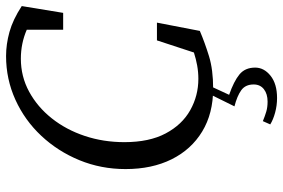

<svg xmlns="http://www.w3.org/2000/svg" viewBox="-174 -552 956 649"><g transform="rotate(-90 304.5 -227.0)"><path d="M330 15Q246 15 185 -22Q124 -59 91 -125.5Q58 -192 58 -281Q58 -364 88 -437Q118 -510 170.5 -566Q223 -622 292.5 -653.5Q362 -685 440 -685Q480 -685 521.5 -673.5Q563 -662 609 -632L586 -492H529V-615Q483 -635 431 -635Q371 -635 319.5 -607Q268 -579 229.5 -530.5Q191 -482 170 -419Q149 -356 149 -285Q149 -201 178.5 -145.5Q208 -90 257 -62.5Q306 -35 363 -35Q386 -35 408 -39Q430 -43 452 -50L493 -175H553L525 -30Q485 -13 439.5 1Q394 15 330 15ZM270 87 313 0H341L309 69Q355 85 378 104Q401 123 401 157Q401 187 373.5 209Q346 231 298 231Q273 231 249 224.5Q225 218 209 208L220 183Q237 190 252 194.5Q267 199 286 199Q312 199 328 186.5Q344 174 344 152Q344 124 324.5 110Q305 96 270 87Z"/></g></svg>

Font: Source Serif Pro
Style: Italic
Weight: 400
Italic angle: -12°
Designer: Frank Grießhammer
Foundry: Adobe Systems Incorporated
Version: Version 3.001;hotconv 1.0.111;makeotfexe 2.5.65597